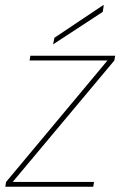

<svg xmlns="http://www.w3.org/2000/svg" viewBox="-36 -707 456 727"><path d="M-16 0 -13 -18 371 -478H76L79 -496H400L397 -478L12 -18H320L317 0ZM165 -539 170 -564 354 -687H357L353 -662Z"/></svg>

Font: DM Sans 36pt Thin
Style: Italic
Weight: 250
Italic angle: -10°
Designer: Colophon Foundry, Jonny Pinhorn
Foundry: Colophon Foundry
Version: Version 4.004;gftools[0.9.30]